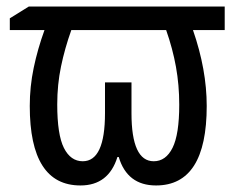

<svg xmlns="http://www.w3.org/2000/svg" viewBox="-20 -557 729 587"><path d="M68 -537 10 -501V-465H116Q95 -407 83 -349.5Q71 -292 71 -233Q71 10 226 10Q312 10 339 -77H343Q369 10 457 10Q612 10 612 -233Q612 -344 570 -465H667V-537ZM528 -237Q528 -146 507.5 -105Q487 -64 450 -64Q382 -64 382 -211V-305H301V-211Q301 -64 233 -64Q196 -64 175.5 -104.5Q155 -145 155 -238Q155 -298 166.5 -353.5Q178 -409 198 -465H488Q508 -408 518 -352.5Q528 -297 528 -237Z"/></svg>

Font: Noto Sans Display SemiCondensed
Style: Regular
Weight: 400
Width: 4
Designer: Monotype Design team
Foundry: Monotype Imaging Inc.
Version: 1.000